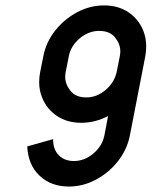

<svg xmlns="http://www.w3.org/2000/svg" viewBox="-20 -681 558 706"><path d="M409.2 -417 420.4 -473.6Q422.4 -483.4 422.4 -492.2Q422.4 -519 403.1 -543.2Q383.8 -567.4 344.7 -567.4Q305.7 -567.4 272.9 -539.8Q240.2 -512.2 232.9 -473.6L221.7 -417Q219.7 -407.2 219.7 -398.4Q219.7 -371.6 239 -347.2Q258.3 -322.8 297.4 -322.8Q335.9 -322.8 368.2 -350.1Q400.4 -377.4 409.2 -417ZM514.2 -473.6 457.5 -182.6Q447.3 -130.9 413.6 -88.1Q379.9 -45.4 332.5 -20.3Q285.2 4.9 233.4 4.9Q167.5 4.9 125.5 -34.9Q83.5 -74.7 80.1 -142.6L175.3 -169.4V-168Q175.3 -131.3 196.3 -110.1Q217.3 -88.9 251.5 -88.9Q290.5 -88.9 323.2 -116.5Q356 -144 363.8 -182.6L377.4 -254.4Q330.1 -229.5 278.8 -229.5Q227.1 -229.5 189.5 -254.6Q151.9 -279.8 134.8 -322.3Q124 -349.1 124 -379.4Q124 -397.5 127.9 -417L139.2 -473.6Q148.9 -525.4 182.6 -568.1Q216.3 -610.8 263.7 -636Q311 -661.1 362.8 -661.1Q414.6 -661.1 452.1 -636Q489.7 -610.8 506.8 -568.4Q517.6 -541 517.6 -510.3Q517.6 -492.7 514.2 -473.6Z"/></svg>

Font: Lambda
Style: Italic
Weight: 400
Italic angle: -11°
Designer: GGBotNet
Version: 0.22